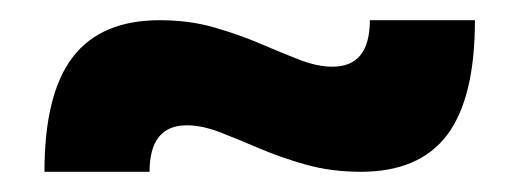

<svg xmlns="http://www.w3.org/2000/svg" viewBox="-20 -432 515 190"><path d="M24 -262Q24 -339 52 -375.5Q80 -412 138 -412Q167 -412 191.5 -405Q216 -398 237 -389Q258 -380 276 -373Q294 -366 309 -366Q346 -366 346 -412H450Q450 -335 422.5 -298.5Q395 -262 337 -262Q308 -262 283 -269Q258 -276 237 -285Q216 -294 198 -301Q180 -308 165 -308Q128 -308 128 -262Z"/></svg>

Font: Mozilla Headline ExtraLight
Style: Regular
Weight: 200
Designer: Studio DRAMA
Foundry: Studio DRAMA
Version: Version 1.000